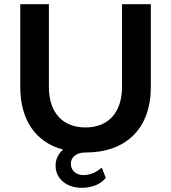

<svg xmlns="http://www.w3.org/2000/svg" viewBox="-20 -720 818 919"><path d="M702 -304V-700H564V-304C564 -182 499 -110 389 -110C279 -110 214 -182 214 -304V-700H77V-304C77 -145 151 -39 282 -4C259 16 246 42 246 73C246 137 300 179 372 179C425 179 468 157 486 131L467 82C443 104 412 118 379 118C344 118 319 96 319 63C319 37 341 11 385 10H389C585 10 702 -106 702 -304Z"/></svg>

Font: Gully SemiBold
Style: Regular
Weight: 600
Designer: jaikishan Patel
Foundry: MagicType
Version: Version 1.000;Glyphs 3.2 (3242)